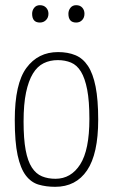

<svg xmlns="http://www.w3.org/2000/svg" viewBox="-20 -711 436 741"><path d="M37 -248Q37 -388 82 -449Q127 -510 204 -510Q242 -510 271 -498Q300 -486 319.5 -456.5Q339 -427 349 -376.5Q359 -326 359 -249Q359 -117 316 -53.5Q273 10 193 10Q158 10 129 1.5Q100 -7 79.5 -34Q59 -61 48 -112Q37 -163 37 -248ZM71 -242Q71 -175 79 -132Q87 -89 103 -64.5Q119 -40 142 -30.5Q165 -21 194 -21Q254 -21 289.5 -76.5Q325 -132 325 -252Q325 -321 316.5 -365Q308 -409 292.5 -434.5Q277 -460 254 -469.5Q231 -479 203 -479Q173 -479 148.5 -467Q124 -455 107 -427Q90 -399 80.5 -354Q71 -309 71 -242ZM104 -658Q104 -671 112 -681Q120 -691 134 -691Q149 -691 158 -681.5Q167 -672 167 -658Q167 -643 157.5 -633.5Q148 -624 134 -624Q104 -624 104 -658ZM244 -658Q244 -671 252 -681Q260 -691 274 -691Q289 -691 297.5 -681.5Q306 -672 306 -658Q306 -643 297 -633.5Q288 -624 274 -624Q244 -624 244 -658Z"/></svg>

Font: Yanone Kaffeesatz Thin
Style: Regular
Weight: 250
Designer: Yanone
Foundry: Yanone Font Production. Not for release.
Version: Version 1.002